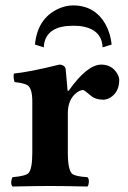

<svg xmlns="http://www.w3.org/2000/svg" viewBox="-20 -680 468 702"><path d="M355 -506.8Q352.5 -575.2 270.5 -585Q258.8 -585.9 247.1 -585.9Q152.8 -585.9 141.1 -519Q140.1 -512.7 140.1 -506.8L107.9 -517.1Q116.7 -611.8 192.4 -647.5Q220.2 -660.2 247.1 -660.2Q327.6 -660.2 366.7 -589.4Q384.3 -556.6 388.2 -517.1ZM228 -268.1V-122.1Q228 -57.1 244.6 -43.9Q257.3 -34.7 299.8 -32.2Q308.1 -23.9 303.2 -4.4Q301.8 0 299.8 2Q213.4 0 163.1 0Q109.9 0 26.9 2H25.9Q17.6 -6.3 22.9 -25.4Q24.4 -29.8 25.9 -32.2Q74.2 -36.1 85 -47.9Q98.1 -64 98.1 -122.1V-309.1Q98.1 -357.4 80.1 -368.7Q66.4 -376.5 33.2 -379.9Q27.8 -397.5 30.8 -411.1Q89.8 -417 196.8 -443.8Q217.3 -442.9 220.2 -426.8Q220.2 -425.8 227.1 -348.1H231Q298.3 -443.4 350.1 -443.8Q388.2 -443.8 408.2 -411.6Q415.5 -398.9 416 -388.2Q416 -343.3 382.8 -322.8Q370.6 -315.9 358.4 -315.4Q326.7 -315.9 310.1 -332Q288.6 -350.1 283.7 -351.1Q268.6 -350.1 252 -334Q228.5 -309.6 228 -268.1Z"/></svg>

Font: Linux Libertine O
Style: Bold
Weight: 700
Designer: Philipp H. Poll
Foundry: Philipp H. Poll
Version: Version 5.0.0